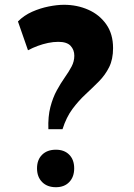

<svg xmlns="http://www.w3.org/2000/svg" viewBox="-20 -780 567 810"><path d="M184.1 -234.9Q182.1 -288.6 192.6 -328.6Q203.1 -368.7 219.7 -398.9Q236.3 -429.2 253.4 -453.4Q270.5 -477.5 282 -499.3Q293.5 -521 293.5 -544.9Q293.5 -569.8 277.8 -586.7Q262.2 -603.5 226.1 -603.5Q205.1 -603.5 182.9 -598.9Q160.6 -594.2 139.4 -586.4Q118.2 -578.6 98.1 -567.9L55.7 -689.5Q81.5 -715.3 115.7 -730.5Q149.9 -745.6 185.5 -752.7Q221.2 -759.8 250 -759.8Q305.2 -759.8 352.3 -739Q399.4 -718.3 428.2 -677.5Q457 -636.7 457 -577.1Q457 -529.8 440.4 -496.6Q423.8 -463.4 397.5 -436.8Q371.1 -410.2 341.6 -382.8Q312 -355.5 285.9 -320.6Q259.8 -285.6 243.7 -234.9ZM215.8 9.8Q179.2 9.8 157.7 -12Q136.2 -33.7 136.2 -69.8Q136.2 -106 157.7 -127.2Q179.2 -148.4 215.8 -148.4Q251.5 -148.4 272.2 -127.2Q293 -106 293 -69.8Q293 -33.7 272.2 -12Q251.5 9.8 215.8 9.8Z"/></svg>

Font: Comme ExtraBold
Style: Regular
Weight: 800
Version: Version 1.000;gftools[0.9.27]